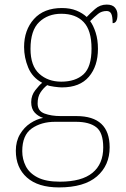

<svg xmlns="http://www.w3.org/2000/svg" viewBox="-20 -577 550 837"><path d="M237 240Q146 240 97.5 197Q49 154 49 80Q49 39 67 8.5Q85 -22 112.5 -40Q140 -58 168 -63Q146 -70 131 -86.5Q116 -103 116 -132Q116 -161 134 -184Q152 -207 164 -216Q121 -239 103 -282.5Q85 -326 85 -372Q85 -446 128 -494Q171 -542 250 -542Q286 -542 313 -531Q340 -520 358 -503Q372 -518 394 -537.5Q416 -557 445 -557Q470 -557 481 -544Q492 -531 492 -513Q492 -476 471 -476Q471 -505 465 -517Q459 -529 445 -529Q423 -529 407.5 -516.5Q392 -504 373 -485Q387 -466 397 -435Q407 -404 407 -364Q407 -289 367.5 -242.5Q328 -196 250 -196Q238 -196 216 -199Q194 -202 186 -206Q169 -193 156.5 -174Q144 -155 144 -126Q144 -93 174 -82Q204 -71 244 -71H313Q458 -71 458 65Q458 144 402.5 192Q347 240 237 240ZM247 -221Q309 -221 344 -253Q379 -285 379 -365Q379 -445 344.5 -481Q310 -517 247 -517Q189 -517 151 -481Q113 -445 113 -364Q113 -290 151 -255.5Q189 -221 247 -221ZM241 215Q336 215 383 176.5Q430 138 430 66Q430 1 399.5 -22.5Q369 -46 311 -46H220Q160 -46 118.5 -17Q77 12 77 82Q77 117 92.5 147.5Q108 178 144 196.5Q180 215 241 215Z"/></svg>

Font: Noto Serif Tamil Thin
Style: Regular
Weight: 100
Designer: Indian Type Foundry, Tom Grace, and the Monotype Design Team
Foundry: Monotype Imaging Inc.
Version: Version 2.004; ttfautohint (v1.8.4.7-5d5b)